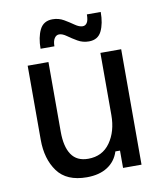

<svg xmlns="http://www.w3.org/2000/svg" viewBox="-79 -742 700 819"><g transform="rotate(-10 271.0 -332.5)"><path d="M231.7 12.5Q144.2 12.5 104.6 -41.7Q65 -95.8 65 -179.2V-500H155V-198.3Q155 -133.3 178.3 -98.8Q201.7 -64.2 250.8 -64.2Q312.5 -64.2 346.2 -112.1Q380 -160 380 -230.8V-500H470V0H390V-75H370Q356.7 -33.3 321.2 -10.4Q285.8 12.5 231.7 12.5ZM131.7 -561.7Q131.7 -610.8 147.9 -643.8Q164.2 -676.7 203.3 -676.7Q230 -676.7 252.1 -663.8Q274.2 -650.8 292.5 -637.9Q310.8 -625 325.8 -625Q337.5 -625 344.6 -635.8Q351.7 -646.7 351.7 -671.7H411.7Q411.7 -621.7 395.8 -589.2Q380 -556.7 340.8 -556.7Q314.2 -556.7 292.1 -569.6Q270 -582.5 252.1 -595.4Q234.2 -608.3 220 -608.3Q207.5 -608.3 199.6 -596.2Q191.7 -584.2 191.7 -561.7Z"/></g></svg>

Font: Familjen Grotesk GF
Style: Regular
Weight: 400
Designer: Anders Wikstroem, Jonas Baeckman, Matilda Gysing, Kristian Moeller
Foundry: Familjen STHLM AB
Version: Version 2.000; Beta; Release 4; Build 6